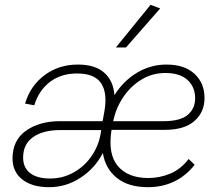

<svg xmlns="http://www.w3.org/2000/svg" viewBox="-20 -770 908 797"><path d="M184 7Q113 7 72.5 -25Q32 -57 32 -112Q32 -188 88 -227.5Q144 -267 229 -267H406L413 -306Q427 -383 400 -424Q373 -465 300 -465Q234 -465 188 -430.5Q142 -396 122 -333L84 -340Q106 -414 165 -458Q224 -502 303 -502Q375 -502 413 -468Q451 -434 455 -375Q492 -434 548.5 -468Q605 -502 671 -502Q746 -502 787.5 -463.5Q829 -425 829 -363Q829 -305 787.5 -268Q746 -231 664 -231H443Q427 -131 469 -81Q511 -31 596 -31Q642 -31 686 -49Q730 -67 763 -110L788 -86Q753 -41 704 -17Q655 7 594 7Q513 7 465 -31.5Q417 -70 407 -135Q374 -71 314 -32Q254 7 184 7ZM666 -467Q612 -467 567 -439.5Q522 -412 491.5 -366.5Q461 -321 450 -267H659Q728 -267 759 -293Q790 -319 790 -362Q790 -409 758.5 -438Q727 -467 666 -467ZM188 -29Q240 -29 284.5 -53.5Q329 -78 359 -120.5Q389 -163 398 -216L400 -230H229Q159 -230 117.5 -201Q76 -172 76 -116Q76 -74 105 -51.5Q134 -29 188 -29ZM461 -573 605 -750 645 -735 503 -573Z"/></svg>

Font: Livvic ExtraLight
Style: Italic
Weight: 275
Italic angle: -10°
Designer: Jacques Le Bailly, Baron von Fonthausen
Version: Version 1.001; ttfautohint (v1.8.2)